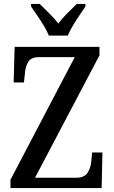

<svg xmlns="http://www.w3.org/2000/svg" viewBox="-20 -951 575 971"><path d="M33 0V-42L358 -662H176Q137 -662 122.5 -637.5Q108 -613 106 -579L101 -534H49L54 -714H483V-671L157 -52H363Q407 -52 423 -77.5Q439 -103 442 -137L446 -180H498L494 0ZM227 -771Q218 -794 202 -820.5Q186 -847 168 -873Q150 -899 137 -918V-931H181Q203 -909 229 -883.5Q255 -858 275 -832Q294 -858 320 -883.5Q346 -909 368 -931H412V-918Q399 -899 381.5 -873Q364 -847 348 -820.5Q332 -794 323 -771Z"/></svg>

Font: Noto Serif Lao Condensed Medium
Style: Regular
Weight: 500
Width: 3
Designer: Monotype Design Team
Foundry: Monotype Imaging Inc.
Version: Version 2.003; ttfautohint (v1.8.4.7-5d5b)